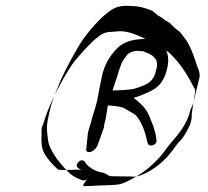

<svg xmlns="http://www.w3.org/2000/svg" viewBox="-20 -668 721 664"><path d="M289 -65C296 -61 258 -25 270 -24C270 -24 295 -25 298 -25C298 -26 379 -28 380 -29C406 -30 432 -47 452 -58C483 -76 513 -102 537 -130C545 -139 555 -154 563 -164C590 -197 627 -234 638 -287C641 -293 644 -300 647 -307C649 -309 667 -393 669 -395C675 -420 661 -435 657 -454C649 -478 640 -502 628 -523C618 -536 607 -555 594 -564C580 -573 571 -589 554 -596C547 -602 536 -610 527 -614C520 -619 512 -628 504 -632C485 -639 463 -647 436 -647L419 -648C383 -648 367 -637 342 -616C314 -592 275 -546 256 -515C235 -480 209 -433 190 -391C177 -357 158 -318 150 -276C150 -274 145 -254 145 -252C140 -226 143 -208 146 -185C148 -165 157 -150 166 -135C179 -113 204 -84 223 -67C234 -57 249 -51 263 -45C275 -40 291 -53 289 -65ZM261 -80C252 -84 188 -76 179 -83C162 -99 143 -119 132 -140C122 -159 123 -183 124 -209C123 -208 124 -224 124 -224C125 -228 127 -233 129 -238C145 -293 172 -347 198 -394C211 -416 225 -441 241 -460C255 -477 293 -520 311 -534C331 -550 341 -558 369 -558C370 -558 392 -560 393 -560C424 -560 445 -550 467 -541C485 -531 509 -524 524 -513C541 -502 559 -493 573 -478C604 -447 628 -410 648 -370C651 -366 655 -359 655 -354C656 -354 642 -271 643 -272C644 -261 641 -246 636 -234C627 -215 613 -189 598 -176C590 -167 584 -157 576 -147C554 -118 527 -93 495 -75C482 -68 459 -56 440 -57C441 -58 359 -58 359 -59C360 -60 340 -69 340 -70C313 -74 295 -84 280 -99C280 -100 273 -108 273 -109C260 -124 235 -98 250 -87C250 -88 258 -81 258 -82C259 -81 259 -81 261 -80ZM369 -355 388 -412C389 -420 396 -435 398 -442C402 -457 412 -468 420 -479C429 -488 445 -493 462 -492C460 -491 481 -491 478 -490C479 -490 482 -487 486 -486C509 -478 528 -464 522 -433C522 -431 519 -425 518 -418C508 -378 475 -371 441 -360C441 -361 423 -357 423 -358C413 -357 404 -356 392 -356C388 -356 385 -355 381 -355C381 -356 369 -355 369 -355ZM353 -303C355 -304 358 -303 360 -303C385 -301 406 -299 421 -287C433 -280 440 -277 450 -269C471 -246 483 -209 490 -175C494 -155 526 -167 521 -185C520 -194 519 -202 516 -212L510 -232C508 -238 505 -244 503 -250C502 -250 497 -267 496 -267C485 -295 464 -312 442 -330C460 -334 475 -341 490 -348C531 -364 551 -392 560 -440C565 -469 559 -492 546 -507C534 -520 514 -535 488 -534C488 -533 461 -533 461 -532C426 -530 396 -516 377 -492C356 -469 338 -437 331 -397C330 -395 316 -322 316 -320C311 -299 304 -279 298 -258C295 -242 287 -223 284 -208L278 -149C278 -144 285 -140 295 -143C305 -147 316 -158 319 -170L339 -226C340 -231 340 -235 341 -240L345 -254C346 -259 347 -266 348 -273C350 -284 351 -293 353 -303Z"/></svg>

Font: Photofail
Style: It
Weight: 400
Foundry: Cannot Into Space Fonts
Version: Version 0.97